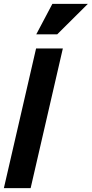

<svg xmlns="http://www.w3.org/2000/svg" viewBox="-35 -970 473 990"><path d="M-15 0 151 -720H289L123 0ZM260 -793H152L235 -950H418Z"/></svg>

Font: Instrument Sans Condensed
Style: Bold Italic
Weight: 700
Width: 3
Italic angle: -13°
Designer: Rodrigo Fuenzalida
Foundry: fragTYPE
Version: Version 1.000;gftools[0.9.28]